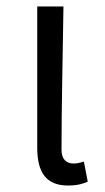

<svg xmlns="http://www.w3.org/2000/svg" viewBox="-20 -560 325 593"><path d="M190 13C218 13 236 8 251 1L239 -61C227 -57 217 -55 207 -55C185 -55 170 -68 170 -97C170 -234 174 -391 176 -540H95V-104C95 -28 122 13 190 13Z"/></svg>

Font: Genne Gothic Normal
Style: Regular
Weight: 350
Designer: Ryoko NISHIZUKA (kana & ideographs); Paul D. Hunt (Latin, Greek & Cyrillic); Wenlong ZHANG (bopomofo); Sandoll Communica
Foundry: Adobe Systems Incorporated
Version: Version 1.004;PS 1.004;hotconv 16.6.51;makeotf.lib2.5.65220